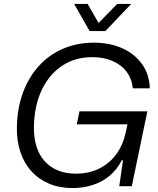

<svg xmlns="http://www.w3.org/2000/svg" viewBox="-20 -958 815 988"><path d="M352.4 9.7Q286.4 9.7 233 -12.7Q179.6 -35.1 141.9 -76.6Q104.1 -118 84.8 -176.1Q65.4 -234.1 66.9 -306.1Q69 -403.4 98.7 -482.7Q128.4 -562 180.8 -619.4Q233.1 -676.9 305.1 -707.6Q377.1 -738.4 464.3 -738.4Q543.4 -738.4 607.1 -710.6Q670.7 -682.7 709.5 -630.1Q748.3 -577.6 751 -503.3H663.4Q659 -551.3 632.3 -587.5Q605.6 -623.7 560.1 -643.8Q514.7 -663.9 454.4 -663.9Q366.4 -663.9 300.2 -620Q234 -576.1 195.7 -496.8Q157.4 -417.4 154.6 -310.4Q153.1 -251 167.4 -205.2Q181.7 -159.4 210.4 -128Q239 -96.6 279.1 -80.5Q319.1 -64.4 369.6 -64.4Q437.3 -64.4 490 -90.3Q542.7 -116.1 577.5 -163.3Q612.3 -210.4 626.3 -273.3L638.6 -329.6L648.9 -318.3H375L388.9 -385.1H738.3L658.3 0H593.7L613 -133.3H606.7Q582 -84.9 543.5 -53.1Q505 -21.3 456.5 -5.8Q408 9.7 352.4 9.7ZM441.3 -798.1 361.4 -937.9H431L487.3 -839.7L583 -937.9H655.4L522.1 -798.1Z"/></svg>

Font: Mona Sans
Style: Italic
Weight: 200
Italic angle: -11.6951°
Designer: Deni Anggara
Foundry: GitHub
Version: Version 2.000